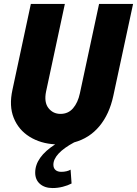

<svg xmlns="http://www.w3.org/2000/svg" viewBox="-20 -720 693 971"><path d="M246 231Q206 231 182 210Q158 189 158 153Q158 75 259 10Q185 6 129.5 -28.5Q74 -63 49.5 -123.5Q25 -184 43 -266L136 -700H308L213 -257Q202 -203 225 -173.5Q248 -144 286 -144Q325 -144 349.5 -172.5Q374 -201 384 -248L481 -700H653L553 -235Q533 -142 482.5 -81.5Q432 -21 355 0Q303 28 276.5 56.5Q250 85 250 113Q250 130 260.5 139.5Q271 149 290 149Q304 149 316.5 146Q329 143 337 138L342 208Q323 218 297.5 224.5Q272 231 246 231Z"/></svg>

Font: Red Hat Mono
Style: Italic
Weight: 400
Italic angle: -12°
Monospace: yes
Designer: Pentagram, MCKL
Foundry: MCKL
Version: Version 1.030